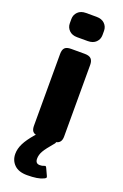

<svg xmlns="http://www.w3.org/2000/svg" viewBox="-169 -730 636 989"><g transform="rotate(20 149.5 -235.5)"><path d="M239 -625V-602Q239 -579 223 -563Q207 -547 178 -547H120Q92 -547 76 -563Q60 -579 60 -602V-625Q60 -648 76 -664Q92 -680 120 -680H178Q207 -680 223 -664Q239 -648 239 -625ZM232 -436V-43Q232 -8 203 -2Q203 2 200 6Q164 48 152 69Q140 90 140 111Q140 138 164 138Q178 138 186 134Q190 132 192 132Q197 132 200 139L218 178Q220 182 220 184Q220 190 208 195Q180 209 120 209Q74 209 50 185.5Q26 162 26 126Q26 98 40.5 69Q55 40 87 3Q92 -2 92 -2Q78 -6 72.5 -16Q67 -26 67 -43V-436Q67 -459 77 -469.5Q87 -480 112 -480H186Q211 -480 221.5 -469Q232 -458 232 -436Z"/></g></svg>

Font: Mitr Medium
Style: Regular
Weight: 500
Designer: Thanarat Vachiruckul
Foundry: Cadson Demak
Version: Version 1.003